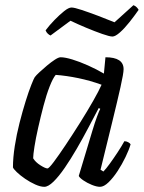

<svg xmlns="http://www.w3.org/2000/svg" viewBox="-20 -721 555 741"><path d="M151 0Q136 0 116 -9Q96 -18 77 -31Q58 -44 45 -56.5Q32 -69 30 -75Q30 -112 37 -157Q44 -202 55.5 -247Q67 -292 79 -330.5Q91 -369 101 -394Q111 -419 114 -423Q119 -430 132.5 -442.5Q146 -455 161.5 -468Q177 -481 191.5 -490.5Q206 -500 214 -500Q231 -500 259 -491.5Q287 -483 319.5 -468.5Q352 -454 381 -437L387 -500Q457 -500 457 -454Q457 -438 445 -384.5Q433 -331 413 -249.5Q393 -168 368 -66L379 -59Q389 -69 403.5 -89Q418 -109 433.5 -132.5Q449 -156 460 -176Q468 -176 475 -172Q482 -168 484 -164Q478 -143 464.5 -115Q451 -87 434 -61Q417 -35 399 -17.5Q381 0 366 0Q353 0 334.5 -7.5Q316 -15 301.5 -25Q287 -35 284 -42L337 -218Q346 -248 354.5 -271Q363 -294 367 -301L361 -304Q343 -270 321.5 -229Q300 -188 276.5 -147.5Q253 -107 230 -73.5Q207 -40 186.5 -20Q166 0 151 0ZM163 -71Q168 -70 187.5 -96Q207 -122 234 -162.5Q261 -203 289 -247.5Q317 -292 339.5 -331.5Q362 -371 372 -394Q328 -410 282 -419.5Q236 -429 195 -432Q184 -419 171.5 -387Q159 -355 148 -313Q137 -271 127.5 -229Q118 -187 113 -155Q108 -123 108 -110Q117 -95 136 -83Q155 -71 163 -71ZM414 -580Q403 -580 374.5 -590Q346 -600 312.5 -614Q279 -628 252 -641L175 -584Q170 -586 164.5 -591Q159 -596 156 -604Q171 -624 190.5 -644Q210 -664 227.5 -678Q245 -692 256 -692Q267 -692 295.5 -682.5Q324 -673 358.5 -660Q393 -647 422 -635L495 -701Q503 -698 508 -692.5Q513 -687 515 -683Q499 -660 480 -636Q461 -612 443 -596Q425 -580 414 -580Z"/></svg>

Font: Texturina Light
Style: Italic
Weight: 300
Italic angle: -11°
Designer: Guillermo Torres Carreño
Foundry: Omnibus-Type
Version: Version 1.002; ttfautohint (v1.8.3)